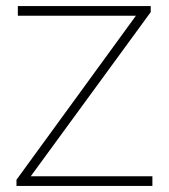

<svg xmlns="http://www.w3.org/2000/svg" viewBox="-20 -615 558 635"><path d="M34.5 0V-20.5L437.5 -574L443.5 -563H39V-595H478.5V-575L74 -21.5L68 -32H484V0Z"/></svg>

Font: Encode Sans SC SemiExpanded Thin
Style: Regular
Weight: 250
Width: 6
Designer: Multiple Designers
Foundry: Impallari Type
Version: Version 3.002